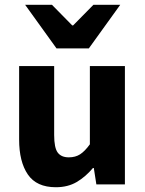

<svg xmlns="http://www.w3.org/2000/svg" viewBox="-20 -773 608 805"><path d="M214 12Q133.3 12 96.7 -41.5Q60.2 -95 60.2 -188V-496H207.1V-207Q207.1 -153.2 222 -133.3Q236.9 -113.3 268.5 -113.3Q296 -113.3 315.8 -126Q335.5 -138.6 356.8 -167.9V-496H503.7V0H384L373.3 -68.6H369.7Q338.8 -31.8 301.7 -9.9Q264.5 12 214 12ZM217 -570 85.3 -753H197.7L282.7 -666.6H286.7L371.8 -753H484.2L352.4 -570Z"/></svg>

Font: Source Sans 3
Style: Regular
Weight: 200
Designer: Paul D. Hunt
Foundry: Adobe
Version: Version 3.046;hotconv 1.0.118;makeotfexe 2.5.65603